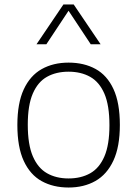

<svg xmlns="http://www.w3.org/2000/svg" viewBox="-20 -828 612 857"><path d="M286 9Q217.5 9 166 -19.5Q114.5 -48 86 -109.8Q57.5 -171.5 57.5 -270Q57.5 -367.5 86 -429Q114.5 -490.5 166 -519.5Q217.5 -548.5 286 -548.5Q355 -548.5 406.5 -520.2Q458 -492 486.5 -430.5Q515 -369 515 -270.5Q515 -173 486.2 -111.2Q457.5 -49.5 406 -20.2Q354.5 9 286 9ZM286 -31.5Q341.5 -31.5 382.5 -54.5Q423.5 -77.5 446 -129.8Q468.5 -182 468.5 -269Q468.5 -357.5 446 -409.8Q423.5 -462 382.5 -485Q341.5 -508 286 -508Q230.5 -508 189.8 -485.2Q149 -462.5 126.5 -410.5Q104 -358.5 104 -271.5Q104 -183 126.5 -130.5Q149 -78 189.8 -54.8Q230.5 -31.5 286 -31.5ZM143 -630.5 263 -808H309L429 -630.5H385L286 -780L187 -630.5Z"/></svg>

Font: Encode Sans Semi Expanded ExtraLight
Style: Regular
Weight: 200
Width: 6
Designer: Multiple Designers
Foundry: Impallari Type
Version: Version 3.000; ttfautohint (v1.8.3) -l 8 -r 50 -G 200 -x 14 